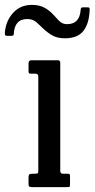

<svg xmlns="http://www.w3.org/2000/svg" viewBox="-92 -767 388 787"><path d="M53 -465H35.5Q28 -465 26.5 -467.2Q25 -469.5 25 -477V-507Q25 -520 37 -520H145.5Q155 -520 155 -509.5V-67Q155 -55 165.5 -55H183Q190 -55 192.5 -53.5Q195 -52 195 -45V-12Q195 -5 193.8 -2.5Q192.5 0 185.5 0H40.5Q32 0 28.5 -2Q25 -4 25 -12V-40Q25 -50 28.8 -52.5Q32.5 -55 41.5 -55H53.5Q62 -55 63.5 -58Q65 -61 65 -69V-453Q65 -465 53 -465ZM174.5 -610Q143 -610 122.2 -622Q101.5 -634 85.5 -649.5Q73 -662 57.8 -675.5Q42.5 -689 20 -689Q-33 -689 -35.5 -627Q-36 -620 -45.5 -620H-61.5Q-70 -620 -71.2 -623.8Q-72.5 -627.5 -72 -635Q-67.5 -682.5 -37.8 -714.8Q-8 -747 38.5 -747Q70 -747 90.8 -735.2Q111.5 -723.5 126 -707.5Q137 -695.5 150 -681.8Q163 -668 183 -668Q234.5 -668 238.5 -726Q239 -732 240.8 -734.5Q242.5 -737 249.5 -737H266Q273 -737 274.5 -734.5Q276 -732 275.5 -726Q273.5 -670.5 249.8 -640.2Q226 -610 174.5 -610Z"/></svg>

Font: Besley* Condensed
Style: Regular
Weight: 400
Width: 3
Designer: Owen Earl
Foundry: indestructible type*
Version: Version 3.000; ttfautohint (v1.8.3)